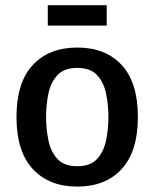

<svg xmlns="http://www.w3.org/2000/svg" viewBox="-20 -690 581 722"><path d="M270.5 11.7Q164.6 11.7 103.3 -54.4Q42 -120.6 42 -250Q42 -379.9 103.3 -445.6Q164.6 -511.2 270.5 -511.2Q376.5 -511.2 437.5 -445.6Q498.5 -379.9 498.5 -250Q498.5 -120.6 437.5 -54.4Q376.5 11.7 270.5 11.7ZM270.5 -64.9Q319.8 -64.9 345 -92.3Q370.1 -119.6 378.9 -162.1Q387.7 -204.6 387.7 -250Q387.7 -295.9 378.9 -338.1Q370.1 -380.4 345 -407.5Q319.8 -434.6 270.5 -434.6Q221.2 -434.6 196 -407.5Q170.9 -380.4 162.1 -338.1Q153.3 -295.9 153.3 -250Q153.3 -204.6 162.1 -162.1Q170.9 -119.6 196 -92.3Q221.2 -64.9 270.5 -64.9ZM159.7 -593.8V-670.4H381.3V-593.8Z"/></svg>

Font: Pontano Sans
Style: Bold
Weight: 700
Designer: Vernon Adams
Foundry: Vernon Adams
Version: Version 2.001